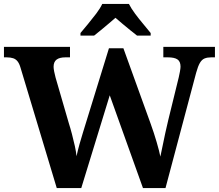

<svg xmlns="http://www.w3.org/2000/svg" viewBox="-20 -951 1107 971"><path d="M84 -608Q78 -629 69 -640.5Q60 -652 46.5 -656.5Q33 -661 13 -661H0V-714H334V-661H311Q281 -661 266 -649.5Q251 -638 251 -613Q251 -605 254 -589Q257 -573 261 -559L328 -328Q336 -303 344 -272.5Q352 -242 358.5 -212.5Q365 -183 367 -161Q374 -193 382 -221.5Q390 -250 399 -279L531 -707H604L742 -325Q759 -278 772.5 -231.5Q786 -185 791 -159Q796 -183 802.5 -214Q809 -245 816 -278.5Q823 -312 831 -344L884 -560Q887 -572 890 -589Q893 -606 893 -614Q893 -640 877.5 -650.5Q862 -661 829 -661H806V-714H1067V-661H1048Q1029 -661 1015 -655.5Q1001 -650 991 -633Q981 -616 972 -583L817 0H703L535 -469L391 0H267ZM387 -784Q403 -803 424.5 -829Q446 -855 466.5 -882Q487 -909 497 -931H632Q643 -909 663 -882Q683 -855 705 -829Q727 -803 742 -784V-771H673Q659 -782 639 -798Q619 -814 599 -831Q579 -848 564 -861Q549 -848 529 -831Q509 -814 489.5 -798Q470 -782 456 -771H387Z"/></svg>

Font: Noto Serif Tamil
Style: Regular
Weight: 400
Designer: Indian Type Foundry, Tom Grace, and the Monotype Design Team
Foundry: Monotype Imaging Inc.
Version: Version 2.003